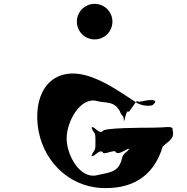

<svg xmlns="http://www.w3.org/2000/svg" viewBox="-20 -1123 967 994"><path d="M470 -1103C419 -1103 378 -1062 378 -1011C378 -960 419 -919 470 -919C521 -919 562 -960 562 -1011C562 -1062 521 -1103 470 -1103ZM770 -462C724 -462 512 -462 512 -444C494 -426 466 -472 456 -464C456 -446 454 -480 454 -462C463 -434 474 -442 474 -406V-373C474 -337 463 -344 454 -317C454 -299 456 -334 456 -316C466 -307 494 -353 512 -335C512 -317 579 -353 579 -335C601 -317 638 -360 652 -352C652 -334 650 -373 650 -355C636 -328 618 -336 610 -298C593 -227 539 -230 482 -216C396 -194 325 -318 325 -406C325 -496 397 -623 482 -600C529 -587 568 -603 600 -548C610 -518 621 -529 621 -499C621 -481 624 -517 624 -499C624 -493 633 -552 644 -546C644 -528 691 -616 691 -598C701 -592 726 -604 760 -605C783 -605 794 -599 770 -579C750 -571 716 -577 694 -587C612 -639 522 -707 424 -733C253 -778 156 -655 175 -476C194 -300 328 -160 502 -150C648 -142 775 -197 824 -370C839 -388 842 -394 805 -410C733 -443 659 -393 659 -319C659 -260 704 -305 760 -305C780 -323 812 -356 838 -378C892 -416 873 -437 873 -459C863 -471 834 -462 770 -462Z"/></svg>

Font: Hussar Przerywany
Style: Regular
Weight: 400
Foundry: Cannot Into Space Fonts
Version: Version 0.982